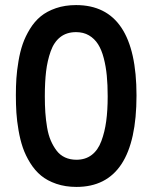

<svg xmlns="http://www.w3.org/2000/svg" viewBox="-20 -727 600 756"><path d="M281 9Q237.5 9 201.8 -3.2Q166 -15.5 141.8 -35.5Q117.5 -55.5 99 -85.2Q80.5 -115 70 -145.5Q59.5 -176 53 -213.8Q46.5 -251.5 44.5 -283.5Q42.5 -315.5 42.5 -352Q42.5 -387.5 44.5 -418.2Q46.5 -449 52.8 -486.2Q59 -523.5 69.5 -553.8Q80 -584 98 -613.2Q116 -642.5 140.2 -662.5Q164.5 -682.5 200.2 -694.8Q236 -707 279.5 -707Q517.5 -707 517.5 -351Q517.5 9 281 9ZM156.5 -348Q156.5 -313 158.5 -283.8Q160.5 -254.5 165.5 -225Q170.5 -195.5 180 -173.5Q189.5 -151.5 202.8 -134Q216 -116.5 236 -107.2Q256 -98 281 -98Q316.5 -98 341.2 -117Q366 -136 379.2 -171.8Q392.5 -207.5 398.2 -250Q404 -292.5 404 -347.5Q404 -393 400.5 -429.2Q397 -465.5 388.5 -498.2Q380 -531 366 -553Q352 -575 330.2 -587.8Q308.5 -600.5 279.5 -600.5Q242.5 -600.5 217.5 -581Q192.5 -561.5 179.5 -524.8Q166.5 -488 161.5 -446Q156.5 -404 156.5 -348Z"/></svg>

Font: HK Grotesk SemiBold
Style: Regular
Weight: 600
Designer: Alfredo Marco Pradil
Foundry: Hanken Design Co.
Version: Version 3.001;FEAKit 1.0